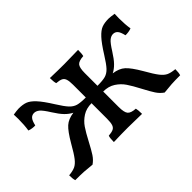

<svg xmlns="http://www.w3.org/2000/svg" viewBox="-75 -784 1069 1069"><g transform="rotate(-45 460.0 -249.0)"><path d="M878 -43Q878 -15 873 0Q830 0 804.5 1.5Q779 3 744 7Q722 -8 706.5 -31.5Q691 -55 668 -99Q644 -145 625 -173Q606 -201 576.5 -220Q547 -239 506 -239V-117Q506 -74 518.5 -59.5Q531 -45 567 -43Q571 -28 571 2Q503 0 461 0Q411 0 349 2Q349 -29 354 -43Q379 -45 391.5 -51Q404 -57 409 -72Q414 -87 414 -117V-239Q373 -239 343.5 -220Q314 -201 295 -173Q276 -145 252 -99Q229 -55 213.5 -31.5Q198 -8 176 7Q141 3 115.5 1.5Q90 0 47 0Q42 -15 42 -43Q74 -46 92 -54.5Q110 -63 128 -86Q146 -109 176 -162Q211 -222 236 -244.5Q261 -267 305 -273Q283 -284 263.5 -304Q244 -324 220 -362Q195 -402 180 -414.5Q165 -427 149 -427Q133 -427 122.5 -415.5Q112 -404 105 -373Q96 -372 82 -374Q68 -376 58 -380Q64 -418 64 -465Q64 -489 63 -500Q75 -502 87 -503.5Q99 -505 106 -505Q138 -505 159.5 -497Q181 -489 206 -462Q231 -435 266 -379Q294 -334 312 -315Q330 -296 351 -290Q372 -284 414 -284V-384Q414 -413 409 -428Q404 -443 391.5 -449Q379 -455 354 -457Q349 -472 349 -502Q413 -500 461 -500Q501 -500 571 -502Q571 -471 567 -457Q531 -455 518.5 -441Q506 -427 506 -384V-284Q548 -284 569 -290Q590 -296 608 -315Q626 -334 654 -379Q689 -435 714 -462Q739 -489 760.5 -497Q782 -505 814 -505Q821 -505 833 -503.5Q845 -502 857 -500Q856 -489 856 -465Q856 -418 862 -380Q852 -376 838 -374Q824 -372 815 -373Q808 -404 797.5 -415.5Q787 -427 771 -427Q755 -427 740 -414.5Q725 -402 700 -362Q676 -324 656.5 -304Q637 -284 615 -273Q659 -267 684 -244.5Q709 -222 744 -162Q774 -109 792 -86Q810 -63 828 -54.5Q846 -46 878 -43Z"/></g></svg>

Font: Vollkorn SC
Style: Regular
Weight: 400
Designer: Friedrich Althausen
Foundry: Friedrich Althausen
Version: Version 4.015